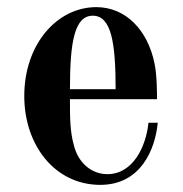

<svg xmlns="http://www.w3.org/2000/svg" viewBox="-20 -506 512 538"><path d="M48 -237C48 -100 133 12 261 12C375 12 415 -88 422 -162H396C389 -94 352 -18 281 -18C236 -18 199 -50 187 -99C176 -138 176 -177 176 -228H420C420 -240 420 -296 413 -328C394 -422 332 -486 250 -486C139 -486 48 -381 48 -237ZM176 -256C176 -386 188 -462 240 -462C292 -462 304 -386 304 -256Z"/></svg>

Font: Old Standard
Style: Bold
Weight: 700
Designer: Alexey Kryukov <alexios@thessalonica.org.ru>
Version: Version 2.0.2